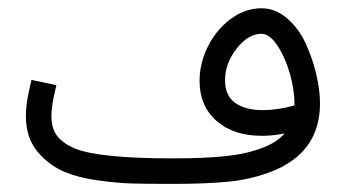

<svg xmlns="http://www.w3.org/2000/svg" viewBox="-20 -454 854 474"><path d="M406.2 0Q341.8 0 306.2 -1Q270.5 -2 222.9 -8.5Q175.3 -15.1 142.6 -28.3Q101.6 -44.9 72.8 -79.3Q43.9 -113.8 43.9 -168Q43.9 -192.9 50.8 -226.1L57.6 -256.8L119.1 -243.7L112.3 -212.9Q106.9 -186 106.9 -168Q106.9 -135.3 122.3 -116.9Q137.7 -98.6 166 -86.9Q227.1 -63 406.2 -63Q483.9 -63 535.9 -68.4Q587.9 -73.7 627.9 -88.9Q663.6 -102.5 682.6 -124.5Q653.3 -118.7 626.5 -118.7Q556.6 -118.7 514.6 -155.5Q472.7 -192.4 472.7 -254.4Q472.7 -297.9 493.2 -339.1Q513.7 -380.4 549.3 -407Q585 -433.6 625.5 -433.6Q659.7 -433.6 688.5 -408.9Q717.3 -384.3 734.4 -347.2Q751.5 -310.1 760.7 -271Q770 -231.9 770 -198.7Q770 -77.1 649.9 -30.3Q600.6 -11.2 545.2 -5.6Q489.7 0 406.2 0ZM625.5 -370.6Q592.8 -370.6 564.2 -334Q535.6 -297.4 535.6 -255.9Q535.6 -217.3 561 -199.7Q586.4 -182.1 628.4 -182.1Q665.5 -182.1 707 -193.8V-198.7Q707 -232.4 695.6 -272.5Q684.1 -312.5 664.8 -341.6Q645.5 -370.6 625.5 -370.6Z"/></svg>

Font: Estedad
Style: regular
Weight: 400
Version: Version 0.7(Beta10)